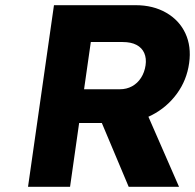

<svg xmlns="http://www.w3.org/2000/svg" viewBox="-20 -720 751 740"><path d="M88 0 188 -700H503Q570 -700 620.5 -671Q671 -642 694.5 -591.5Q718 -541 709 -477Q700 -411 661.5 -358.5Q623 -306 564.5 -276Q506 -246 438 -246H285L250 0ZM476 0 343 -316 521 -341 670 0ZM304 -376H442Q468 -376 489 -387.5Q510 -399 523.5 -420Q537 -441 541 -468Q545 -495 536 -515.5Q527 -536 506 -547Q485 -558 453 -558H330Z"/></svg>

Font: Lexend
Style: Bold Italic
Weight: 700
Italic angle: -8.13011°
Designer: Bonnie Shaver-Troup, Thomas Jockin
Foundry: Lexend
Version: Version 1.007